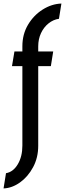

<svg xmlns="http://www.w3.org/2000/svg" viewBox="-36 -807 364 1076"><path d="M-16.1 249 -2.4 163.6Q38.1 156.7 63.7 113.5Q89.4 70.3 89.4 8.8V-436.5H31.2L44.9 -518.6H89.4V-547.9Q89.4 -615.2 121.1 -668.5Q152.8 -721.7 203.1 -753.4Q253.4 -785.2 308.1 -787.1L294.4 -701.7Q262.7 -697.3 236.1 -676Q209.5 -654.8 193.8 -621.3Q178.2 -587.9 178.2 -546.9V-518.6H262.2L249 -436.5H178.2V9.8Q178.2 76.7 149.4 130.1Q120.6 183.6 76.2 215.3Q31.7 247.1 -16.1 249Z"/></svg>

Font: Voltaire
Style: Regular
Weight: 400
Designer: Yvonne Schüttler, Eben Sorkin, Emma Marichal
Foundry: Sorkin Type Co.
Version: Version 1.010; ttfautohint (v1.8.4.7-5d5b)